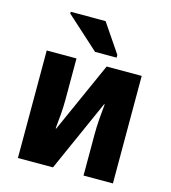

<svg xmlns="http://www.w3.org/2000/svg" viewBox="-113 -855 843 947"><g transform="rotate(15 308.5 -382.0)"><path d="M66 0V-549H218V-341Q218 -305 215 -265Q212 -225 208 -189H211L372 -549H551V0H401V-211Q401 -249 404 -289.5Q407 -330 411 -366H408L245 0ZM298 -604 131 -755V-764H309L408 -618V-604Z"/></g></svg>

Font: Noto Sans SemiCondensed ExtraBold
Style: Regular
Weight: 800
Width: 4
Designer: Monotype Design Team
Foundry: Monotype Imaging Inc.
Version: Version 2.013; ttfautohint (v1.8.4.7-5d5b)